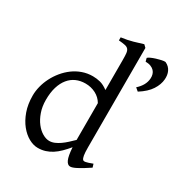

<svg xmlns="http://www.w3.org/2000/svg" viewBox="-178 -889 982 1035"><g transform="rotate(30 313.0 -371.5)"><path d="M513.2 -41Q490.7 -25.9 473.4 -15.4Q456.1 -4.9 443.1 1.7Q430.2 8.3 420.9 11.5Q411.6 14.6 404.8 14.6Q388.7 14.6 378.4 -7.3Q368.2 -29.3 364.7 -82.5Q346.2 -60.1 327.9 -42Q309.6 -23.9 290.3 -11.5Q271 1 249.5 7.8Q228 14.6 203.1 14.6Q175.8 14.6 147 -1.2Q118.2 -17.1 94 -46.9Q69.8 -76.7 54.4 -119.6Q39.1 -162.6 39.1 -216.8Q39.1 -244.6 46.6 -274.4Q54.2 -304.2 68.4 -332Q82.5 -359.9 103 -384.8Q123.5 -409.7 148.9 -428.5Q174.3 -447.3 204.6 -458Q234.9 -468.8 269 -468.8Q292 -468.8 314.7 -463.1Q337.4 -457.5 363.8 -438V-622.1Q363.8 -648.9 362.3 -664.8Q360.8 -680.7 354 -689.2Q347.2 -697.8 333 -700.9Q318.8 -704.1 293 -706.1V-725.1Q333 -730.5 364.7 -739.5Q396.5 -748.5 421.9 -756.8L437 -742.2V-124Q437 -106.9 437.7 -94.7Q438.5 -82.5 439.9 -74.2Q441.4 -65.9 443.4 -60.5Q445.3 -55.2 448.2 -51.8Q452.6 -46.4 465.1 -48.6Q477.5 -50.8 506.8 -62ZM363.8 -127.4V-356.4Q347.7 -384.3 318.4 -399.7Q289.1 -415 253.9 -415Q222.7 -415 196.8 -403.6Q170.9 -392.1 152.1 -369.1Q133.3 -346.2 122.8 -312Q112.3 -277.8 112.3 -231.9Q112.3 -190.4 124.3 -156.5Q136.2 -122.6 154.8 -98.6Q173.3 -74.7 195.6 -61.8Q217.8 -48.8 237.8 -48.8Q254.4 -48.8 270.5 -55.7Q286.6 -62.5 302.2 -73.5Q317.9 -84.5 333.3 -98.6Q348.6 -112.8 363.8 -127.4ZM612.3 -648.4Q609.9 -614.7 588.1 -581.1Q566.4 -547.4 519 -517.6L500 -533.7Q520.5 -552.2 531.2 -571.8Q542 -591.3 543.5 -613.8Q544.4 -627 541 -638.7Q537.6 -650.4 529.3 -659.2Q521 -668 507.6 -673.3Q494.1 -678.7 475.1 -678.7L469.7 -699.2Q473.6 -704.1 486.6 -710Q499.5 -715.8 515.4 -720.7Q531.2 -725.6 546.1 -728.8Q561 -731.9 568.8 -731Q582 -725.1 590.8 -716.3Q599.6 -707.5 604.7 -696.5Q609.9 -685.5 611.6 -673.1Q613.3 -660.6 612.3 -648.4Z"/></g></svg>

Font: Noto Serif Devanagari
Style: Bold
Weight: 700
Designer: Monotype Design Team
Foundry: Monotype Imaging Inc.
Version: Version 1.01